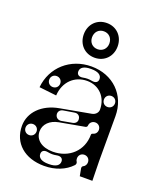

<svg xmlns="http://www.w3.org/2000/svg" viewBox="-138 -819 764 917"><g transform="rotate(20 244.0 -360.0)"><path d="M196 12C253 12 302 -8 334 -42C339 -47 340 -55 336 -61C333 -65 332 -70 332 -76C332 -92 344 -104 360 -104C376 -104 388 -92 388 -76C388 -65 383 -55 372 -50C368 -48 366 -43 367 -37L374 0H438L436 -100V-328C436 -435 358 -512 248 -512C141 -512 58 -438 48 -334L136 -324C140 -394 188 -440 252 -440C313 -440 356 -395 356 -332C356 -316 343 -303 326 -300L172 -272C87 -257 32 -201 32 -132C32 -45 97 12 196 12ZM212 -66C156 -66 120 -94 120 -136C120 -172 148 -200 192 -208L319 -231C324 -232 328 -236 328 -241C329 -256 341 -267 356 -267C372 -267 384 -255 384 -239C384 -225 375 -215 363 -212C358 -211 356 -208 356 -204C356 -124 296 -66 212 -66ZM79 -102C63 -102 51 -114 51 -130C51 -146 63 -158 79 -158C95 -158 107 -146 107 -130C107 -114 95 -102 79 -102ZM268 -36C268 -16 250 -4 216 -4H212C178 -4 160 -16 160 -36C160 -52 172 -60 192 -56C208 -53 220 -53 236 -56C256 -60 268 -52 268 -36ZM107 -356C91 -356 79 -368 79 -384C79 -400 91 -412 107 -412C123 -412 135 -400 135 -384C135 -368 123 -356 107 -356ZM196 -468C196 -488 214 -500 248 -500H252C286 -500 304 -488 304 -468C304 -452 292 -444 272 -448C256 -451 244 -451 228 -448C208 -444 196 -452 196 -468ZM385 -356C369 -356 357 -368 357 -384C357 -400 369 -412 385 -412C401 -412 413 -400 413 -384C413 -368 401 -356 385 -356ZM170 -238C167 -253 176 -265 191 -268L246 -277C261 -280 274 -272 276 -257C279 -242 270 -231 255 -228L200 -218C185 -216 173 -224 170 -238ZM246 -556C296 -556 332 -593 332 -644C332 -695 296 -732 246 -732C196 -732 160 -695 160 -644C160 -593 196 -556 246 -556ZM246 -599C220 -599 202 -618 202 -644C202 -671 220 -690 246 -690C272 -690 290 -671 290 -644C290 -618 272 -599 246 -599Z"/></g></svg>

Font: Apfel Grotezk Brukt
Style: Regular
Weight: 300
Designer: Luigi Gorlero
Foundry: © 2023, Luigi Gorlero & Collletttivo
Version: Version 2.000;Glyphs 3.2 (3217)